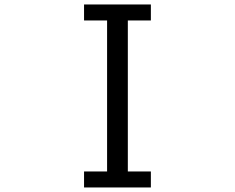

<svg xmlns="http://www.w3.org/2000/svg" viewBox="-20 -805 1040 850"><path d="M352.1 -714.4V-785.2H647.9V-714.4H545.9V-45.9H647.9V24.9H352.1V-45.9H454.1V-714.4Z"/></svg>

Font: BIZ UDGothic
Style: Regular
Weight: 400
Monospace: yes
Designer: TypeBank Co., Ltd.
Foundry: Morisawa Inc.
Version: Version 1.05